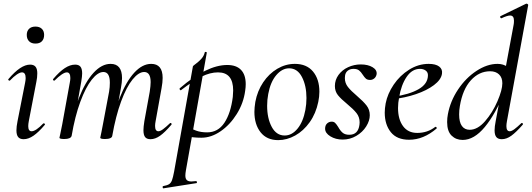

<svg xmlns="http://www.w3.org/2000/svg" viewBox="-20 -745 2881 1040"><path d="M69 -39Q69 -59 75 -89L116 -297Q119 -312 119 -322Q119 -353 99 -353Q88 -353 71 -341.5Q54 -330 34 -309Q33 -308 31 -308Q28 -308 25.5 -311.5Q23 -315 26 -317Q92 -395 143 -395Q163 -395 172.5 -383.5Q182 -372 182 -348Q182 -325 177 -302L136 -89Q133 -73 133 -62Q133 -34 151 -34Q174 -34 214 -76Q215 -77 217 -77Q221 -77 223 -73.5Q225 -70 222 -68Q189 -29 161.5 -10Q134 9 108 9Q88 9 78.5 -2.5Q69 -14 69 -39ZM125 -556Q125 -577 137.5 -589Q150 -601 172 -601Q194 -601 206.5 -589Q219 -577 219 -556Q219 -534 207 -521.5Q195 -509 172 -509Q150 -509 137.5 -521.5Q125 -534 125 -556Z M757 -40Q757 -57 762 -89L791 -248Q796 -281 796 -300Q796 -355 761 -355Q731 -355 698 -314.5Q665 -274 636 -195.5Q607 -117 588 -9L574 -10Q594 -127 628.5 -215Q663 -303 707 -351Q751 -399 799 -399Q861 -399 861 -323Q861 -299 855 -267L823 -89Q820 -74 820 -63Q820 -34 838 -34Q848 -34 863 -45Q878 -56 900 -77Q902 -79 904 -79Q907 -79 909 -75.5Q911 -72 908 -69Q874 -29 847.5 -10Q821 9 795 9Q775 9 766 -2.5Q757 -14 757 -40ZM302 1 307 -22 317 -71 358 -297Q361 -312 361 -322Q361 -353 342 -353Q331 -353 314 -341.5Q297 -330 276 -309Q275 -308 273 -308Q270 -308 268 -311.5Q266 -315 268 -317Q302 -357 331 -376Q360 -395 387 -395Q407 -395 416 -383.5Q425 -372 425 -347Q425 -332 420 -302L368 -9Q363 8 328 8Q302 8 302 1ZM523 1Q524 -5 529.5 -30Q535 -55 538 -74L571 -249Q575 -273 575 -297Q575 -355 540 -355Q510 -355 477 -313.5Q444 -272 415 -193.5Q386 -115 368 -9L353 -10Q373 -126 407.5 -214Q442 -302 486.5 -350.5Q531 -399 579 -399Q641 -399 641 -322Q641 -300 635 -268L588 -9Q587 -1 577 3.5Q567 8 549 8Q523 8 523 1Z M864 263Q886 259 896 252.5Q906 246 911.5 231.5Q917 217 923 185L1025 -386Q1025 -388 1042 -400.5Q1059 -413 1072 -428Q1085 -443 1089 -461Q1089 -464 1094 -464Q1096 -464 1098.5 -462.5Q1101 -461 1100 -459L987 178Q984 195 984 206Q984 223 992 230.5Q1000 238 1017 238Q1023 238 1041 236Q1045 235 1046.5 240.5Q1048 246 1044 247L866 275Q862 276 861 270Q860 264 864 263ZM983 -8 993 -63Q1016 -47 1042 -37.5Q1068 -28 1102 -28Q1161 -28 1195.5 -80Q1230 -132 1241 -220Q1243 -244 1243 -255Q1243 -353 1161 -353Q1118 -353 1072 -330Q1026 -307 961 -257L959 -256Q956 -256 953.5 -260.5Q951 -265 954 -267Q1100 -393 1211 -393Q1260 -393 1285.5 -366.5Q1311 -340 1311 -289Q1311 -273 1308 -253Q1299 -186 1262.5 -127.5Q1226 -69 1175 -34Q1124 1 1071 1Q1026 1 983 -8Z M1358 -139Q1358 -161 1363 -193Q1374 -252 1405.5 -299Q1437 -346 1482 -372.5Q1527 -399 1577 -399Q1641 -399 1675.5 -357.5Q1710 -316 1710 -248Q1710 -222 1704 -193Q1691 -130 1657.5 -83Q1624 -36 1579 -11Q1534 14 1487 14Q1425 14 1391.5 -28.5Q1358 -71 1358 -139ZM1634 -149Q1640 -181 1640 -214Q1640 -281 1615.5 -328Q1591 -375 1546 -375Q1508 -375 1476.5 -338Q1445 -301 1433 -236Q1427 -205 1427 -172Q1427 -104 1452 -57.5Q1477 -11 1522 -11Q1561 -11 1591.5 -48Q1622 -85 1634 -149Z M1741 -48Q1741 -66 1751.5 -76Q1762 -86 1777 -86Q1788 -86 1795 -79.5Q1802 -73 1812 -57Q1823 -37 1836 -26Q1849 -15 1872 -15Q1920 -15 1927 -69Q1928 -74 1928 -82Q1928 -111 1911 -132.5Q1894 -154 1860 -182Q1827 -209 1810.5 -229.5Q1794 -250 1794 -279Q1794 -312 1813.5 -339Q1833 -366 1865.5 -381Q1898 -396 1934 -396Q1973 -396 1998 -381Q2023 -366 2020 -343Q2017 -328 2007 -320Q1997 -312 1985 -312Q1970 -312 1962 -319Q1954 -326 1945 -340Q1935 -356 1924.5 -364Q1914 -372 1895 -372Q1876 -372 1863.5 -362Q1851 -352 1849 -335Q1848 -331 1848 -322Q1848 -295 1864.5 -274Q1881 -253 1913 -226Q1948 -196 1965.5 -173.5Q1983 -151 1983 -121Q1983 -91 1963.5 -60Q1944 -29 1910 -9Q1876 11 1836 11Q1798 11 1769.5 -6.5Q1741 -24 1741 -48Z M2064 -135Q2064 -157 2069 -185Q2079 -237 2112.5 -286.5Q2146 -336 2196 -367.5Q2246 -399 2302 -399Q2340 -399 2359 -384.5Q2378 -370 2374 -345Q2369 -313 2330.5 -284Q2292 -255 2233 -235Q2174 -215 2109 -208L2111 -221Q2197 -233 2247.5 -262Q2298 -291 2298 -338Q2298 -354 2285.5 -363Q2273 -372 2255 -372Q2212 -372 2182.5 -328.5Q2153 -285 2142 -218Q2136 -188 2136 -160Q2136 -99 2163 -62Q2190 -25 2240 -25Q2296 -25 2338 -58H2339Q2342 -58 2344.5 -55Q2347 -52 2345 -49Q2274 12 2196 12Q2130 12 2097 -29Q2064 -70 2064 -135Z M2402 -84Q2402 -106 2406 -126Q2419 -197 2461 -260Q2503 -323 2561 -361Q2619 -399 2675 -399Q2707 -399 2730 -382Q2753 -365 2756 -332L2712 -246Q2664 -127 2606 -57Q2548 13 2486 13Q2450 13 2426 -10.5Q2402 -34 2402 -84ZM2701 -294Q2701 -325 2683 -342Q2665 -359 2635 -359Q2575 -359 2530.5 -310Q2486 -261 2471 -171Q2467 -148 2467 -125Q2467 -83 2482 -62.5Q2497 -42 2524 -42Q2567 -42 2607.5 -88.5Q2648 -135 2674.5 -196.5Q2701 -258 2701 -294ZM2659 -39Q2659 -59 2665 -89L2762 -610Q2764 -619 2764 -633Q2764 -661 2743 -661Q2728 -661 2696 -646H2695Q2691 -646 2689.5 -651.5Q2688 -657 2692 -658L2830 -725H2832Q2836 -725 2839 -722Q2842 -719 2841 -717L2726 -89Q2723 -73 2723 -62Q2723 -34 2741 -34Q2751 -34 2766 -45Q2781 -56 2803 -77Q2805 -79 2807 -79Q2810 -79 2812 -75.5Q2814 -72 2811 -69Q2776 -29 2750 -10Q2724 9 2698 9Q2678 9 2668.5 -2.5Q2659 -14 2659 -39Z"/></svg>

Font: Cormorant Garamond Medium
Style: Italic
Weight: 500
Italic angle: -10°
Designer: Christian Thalmann (Catharsis Fonts)
Foundry: Catharsis Fonts
Version: Version 4.000